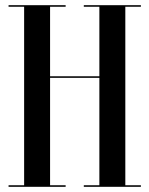

<svg xmlns="http://www.w3.org/2000/svg" viewBox="-20 -720 576 740"><path d="M523 -700H303V-694H363V-426H173V-694H233V-700H13V-694H73V-6H13V0H233V-6H173V-420H363V-6H303V0H523V-6H463V-694H523Z"/></svg>

Font: Picaflor 72 pt
Style: Regular
Weight: 400
Designer: Ariel Martín Pérez
Foundry: Tunera Type Foundry
Version: Version 1.000;hotconv 1.0.109;makeotfexe 2.5.65596